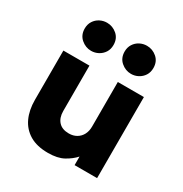

<svg xmlns="http://www.w3.org/2000/svg" viewBox="-179 -895 995 1046"><g transform="rotate(30 319.0 -372.0)"><path d="M268 15Q198.5 15 153 -12.2Q107.5 -39.5 85.2 -87.8Q63 -136 63 -200V-510H227V-224.5Q227 -182.5 249.2 -158Q271.5 -133.5 314 -133.5Q341.5 -133.5 362.2 -145.8Q383 -158 394.2 -179.5Q405.5 -201 405.5 -229.5V-510H569.5V0H428V-54Q403.5 -26.5 366 -5.8Q328.5 15 268 15ZM194 -584Q159 -584 131.2 -608Q103.5 -632 103.5 -672.5Q103.5 -699 116.2 -719Q129 -739 149.8 -749.8Q170.5 -760.5 194 -760.5Q229.5 -760.5 257 -736.8Q284.5 -713 284.5 -672.5Q284.5 -645.5 271.8 -625.8Q259 -606 238.2 -595Q217.5 -584 194 -584ZM445 -584Q410 -584 382.2 -608Q354.5 -632 354.5 -672.5Q354.5 -699 367.2 -719Q380 -739 400.8 -749.8Q421.5 -760.5 445 -760.5Q480.5 -760.5 508 -736.8Q535.5 -713 535.5 -672.5Q535.5 -645.5 522.8 -625.8Q510 -606 489.2 -595Q468.5 -584 445 -584Z"/></g></svg>

Font: Geologica Cursive
Style: Bold
Weight: 700
Designer: Sindre Bremnes, Frode Helland
Foundry: Monokrom Skriftforlag AS
Version: Version 1.010;gftools[0.9.28]